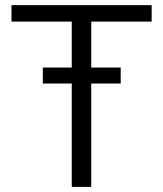

<svg xmlns="http://www.w3.org/2000/svg" viewBox="-20 -731 637 751"><path d="M452.1 -466.8V-404.3H336.9V0H260.7V-404.3H147.5V-466.8H260.7V-646.5H24.9V-710.9H573.2V-646.5H336.9V-466.8Z"/></svg>

Font: Vazirmatn UI FD Light
Style: Regular
Weight: 300
Designer: Saber Rastikerdar
Foundry: Saber Rastikerdar
Version: Version 33.003